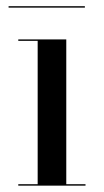

<svg xmlns="http://www.w3.org/2000/svg" viewBox="-20 -584 327 604"><path d="M7 -564.5V-560H247V-564.5ZM37.5 -4.5V0H249V-4.5H188.5V-460H37.5V-455.5H98.5V-4.5Z"/></svg>

Font: Bodoni* 36pt
Style: Regular
Weight: 400
Version: Version 2.3